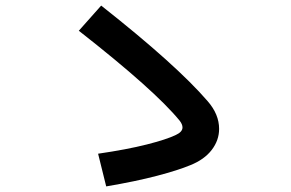

<svg xmlns="http://www.w3.org/2000/svg" viewBox="-20 -737 1040 687"><path d="M342 -717Q611 -505 723 -375Q764 -328 764 -276Q764 -235 737.5 -200.5Q711 -166 661 -146Q618 -128 542 -108Q466 -88 360 -70L331 -187Q434 -202 505 -220Q576 -238 609 -254Q633 -265 633 -281Q633 -292 623 -305Q534 -414 262 -627Z"/></svg>

Font: IBM Plex Sans JP SemiBold
Style: Regular
Weight: 600
Designer: Mike Abbink; Paul van der Laan; Pieter van Rosmalen; Wujin Sim; Yejin Wi; Jinhee Kim; Boomi Park; Yona Kim; Kichan Ma
Foundry: Sandoll Inc.
Version: Version 1.001